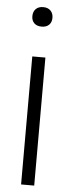

<svg xmlns="http://www.w3.org/2000/svg" viewBox="-54 -781 298 809"><g transform="rotate(5 95.0 -376.0)"><path d="M67.5 0V-541.5H123V0ZM95.5 -670Q75.5 -670 64.2 -681Q53 -692 53 -710.5Q53 -729.5 64.2 -741Q75.5 -752.5 95.5 -752.5Q115.5 -752.5 126.8 -741Q138 -729.5 138 -710.5Q138 -692 126.8 -681Q115.5 -670 95.5 -670Z"/></g></svg>

Font: Encode Sans Condensed Light
Style: Regular
Weight: 300
Width: 3
Designer: Multiple Designers
Foundry: Impallari Type
Version: Version 3.000; ttfautohint (v1.8.3) -l 8 -r 50 -G 200 -x 14 